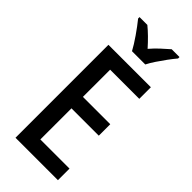

<svg xmlns="http://www.w3.org/2000/svg" viewBox="-294 -991 1043 1043"><g transform="rotate(45 227.5 -470.0)"><path d="M405 0H79V-714H405V-625H181V-416H391V-328H181V-89H405ZM194 -780Q177 -812 147.5 -854.5Q118 -897 92 -929V-940H152Q196 -904 245 -849Q270 -878 292 -898Q314 -918 339 -940H399V-929Q382 -909 362.5 -882.5Q343 -856 325 -829Q307 -802 296 -780Z"/></g></svg>

Font: Noto Sans Malayalam Condensed Medium
Style: Regular
Weight: 500
Width: 3
Designer: Jelle Bosma - Monotype Design Team
Foundry: Monotype Imaging Inc.
Version: Version 2.104; ttfautohint (v1.8.4.7-5d5b)